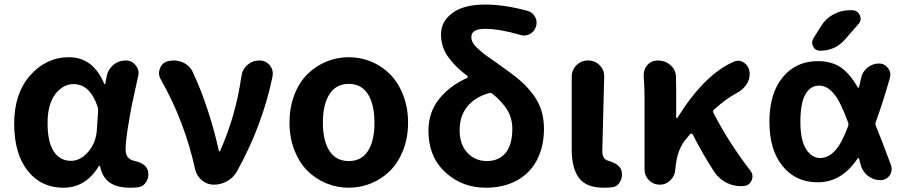

<svg xmlns="http://www.w3.org/2000/svg" viewBox="-20 -832 4095 865"><path d="M265.6 13.7Q165 13.7 104.5 -63Q43.9 -139.6 43.9 -275.4Q43.9 -411.1 116.2 -492.7Q188.5 -574.2 291 -574.2Q399.4 -574.2 449.2 -455.1Q450.2 -453.1 452.1 -453.1Q454.1 -453.1 454.1 -455.1L460.9 -489.3Q466.8 -519.5 490.7 -539.6Q514.6 -559.6 545.9 -559.6Q574.2 -559.6 590.8 -538.1Q604.5 -522.5 604.5 -502.9Q604.5 -497.1 602.5 -489.3Q584 -407.2 574.7 -361.8Q565.4 -316.4 555.7 -254.4Q545.9 -192.4 545.9 -158.2Q545.9 -116.2 584 -107.4Q640.6 -95.7 647.5 -58.6Q648.4 -51.8 648.4 -45.9Q648.4 -28.3 638.7 -12.7Q627 7.8 603.5 11.7Q585 13.7 565.4 13.7Q507.8 13.7 474.6 -9.3Q441.4 -32.2 430.7 -83Q429.7 -85 427.7 -85Q425.8 -85 424.8 -83Q366.2 13.7 265.6 13.7ZM299.8 -107.4Q341.8 -107.4 376.5 -147Q411.1 -186.5 416 -242.2L421.9 -331.1Q422.9 -341.8 419.9 -350.6Q385.7 -453.1 311.5 -453.1Q263.7 -453.1 229 -407.7Q194.3 -362.3 194.3 -277.3Q194.3 -192.4 222.2 -149.9Q250 -107.4 299.8 -107.4Z M1047.9 -60.5Q1032.2 -32.2 1003.9 -16.1Q975.6 0 943.4 0Q913.1 0 889.6 -19.5Q866.2 -39.1 859.4 -68.4Q811.5 -286.1 704.1 -474.6Q696.3 -488.3 696.3 -502.9Q696.3 -513.7 701.2 -525.4Q711.9 -550.8 738.3 -556.6Q751 -559.6 762.7 -559.6Q783.2 -559.6 803.7 -550.8Q835 -537.1 848.6 -506.8Q885.7 -428.7 917.5 -330.6Q949.2 -232.4 965.8 -152.3Q965.8 -150.4 968.3 -150.4Q970.7 -150.4 971.7 -152.3Q1042 -309.6 1067.4 -487.3Q1071.3 -518.6 1094.2 -539.1Q1117.2 -559.6 1148.4 -559.6Q1176.8 -559.6 1195.3 -538.1Q1209 -521.5 1209 -501Q1209 -495.1 1208 -488.3Q1163.1 -268.6 1047.9 -60.5Z M1284.2 -279.3Q1284.2 -346.7 1305.7 -403.3Q1327.1 -460 1364.3 -497.1Q1401.4 -534.2 1449.7 -554.2Q1498 -574.2 1551.3 -574.2Q1604.5 -574.2 1652.8 -554.2Q1701.2 -534.2 1737.8 -497.1Q1774.4 -460 1796.4 -403.3Q1818.4 -346.7 1818.4 -279.3Q1818.4 -211.9 1796.4 -155.8Q1774.4 -99.6 1737.8 -63Q1701.2 -26.4 1652.8 -6.3Q1604.5 13.7 1551.3 13.7Q1498 13.7 1449.7 -6.3Q1401.4 -26.4 1364.7 -63Q1328.1 -99.6 1306.2 -155.8Q1284.2 -211.9 1284.2 -279.3ZM1667 -279.3Q1667 -361.3 1637.7 -407.7Q1608.4 -454.1 1551.3 -454.1Q1494.1 -454.1 1464.4 -407.7Q1434.6 -361.3 1434.6 -279.3Q1434.6 -197.3 1464.4 -151.9Q1494.1 -106.4 1551.3 -106.4Q1608.4 -106.4 1637.7 -151.9Q1667 -197.3 1667 -279.3Z M2172.9 -106.4Q2227.5 -106.4 2257.8 -143.1Q2288.1 -179.7 2288.1 -252Q2288.1 -299.8 2265.1 -336.9Q2242.2 -374 2199.2 -409.2Q2191.4 -415 2181.6 -412.1Q2120.1 -394.5 2085.4 -352.1Q2050.8 -309.6 2050.8 -245.1Q2050.8 -180.7 2085.9 -143.6Q2121.1 -106.4 2172.9 -106.4ZM2356.4 -783.2Q2378.9 -777.3 2390.6 -755.9Q2397.5 -743.2 2397.5 -729.5Q2397.5 -720.7 2394.5 -711.9Q2387.7 -689.5 2367.2 -678.7Q2354.5 -671.9 2340.8 -671.9Q2332 -671.9 2324.2 -674.8Q2230.5 -702.1 2165 -702.1Q2103.5 -702.1 2103.5 -665Q2103.5 -651.4 2110.8 -638.7Q2118.2 -626 2136.2 -609.9Q2154.3 -593.8 2168.9 -583Q2183.6 -572.3 2215.3 -550.3Q2247.1 -528.3 2263.7 -515.6Q2304.7 -486.3 2332 -461.4Q2359.4 -436.5 2383.3 -404.3Q2407.2 -372.1 2418.9 -334.5Q2430.7 -296.9 2430.7 -252Q2430.7 -172.9 2399.9 -112.8Q2369.1 -52.7 2309.6 -19.5Q2250 13.7 2168.9 13.7Q2061.5 13.7 1985.8 -56.2Q1910.2 -126 1910.2 -243.2Q1910.2 -326.2 1958.5 -386.2Q2006.8 -446.3 2084 -480.5Q2086.9 -481.4 2087.4 -484.9Q2087.9 -488.3 2085 -490.2Q2030.3 -531.2 1998.5 -576.2Q1966.8 -621.1 1966.8 -677.7Q1966.8 -735.4 2018.1 -773.4Q2069.3 -811.5 2166 -811.5Q2252 -811.5 2356.4 -783.2Z M2700.2 13.7Q2621.1 13.7 2588.4 -30.3Q2555.7 -74.2 2555.7 -159.2V-486.3Q2555.7 -516.6 2577.1 -538.1Q2598.6 -559.6 2629.4 -559.6Q2660.2 -559.6 2681.6 -538.1Q2702.1 -517.6 2702.1 -488.3L2693.4 -152.3Q2693.4 -115.2 2718.8 -108.4Q2776.4 -91.8 2781.2 -57.6Q2782.2 -51.8 2782.2 -45.9Q2782.2 -28.3 2773.4 -12.7Q2761.7 8.8 2738.3 11.7Q2721.7 13.7 2700.2 13.7Z M3360.4 -63.5Q3370.1 -50.8 3370.1 -37.1Q3370.1 -28.3 3366.2 -19.5Q3356.4 3.9 3331.1 5.9Q3325.2 6.8 3319.3 6.8Q3287.1 6.8 3256.8 -6.8Q3221.7 -23.4 3200.2 -54.7Q3149.4 -130.9 3100.6 -226.6Q3098.6 -229.5 3095.2 -230Q3091.8 -230.5 3088.9 -227.5L3076.2 -211.9Q3029.3 -162.1 3022.5 -69.3Q3020.5 -40 3000.5 -20Q2980.5 0 2953.1 0Q2923.8 0 2903.8 -20Q2883.8 -40 2883.8 -69.3V-392.6Q2883.8 -444.3 2879.9 -488.3Q2879.9 -491.2 2879.9 -494.1Q2879.9 -519.5 2896.5 -539.1Q2915 -559.6 2943.4 -559.6Q2975.6 -559.6 2999.5 -539.6Q3023.4 -519.5 3025.4 -488.3Q3026.4 -460.9 3026.4 -422.9V-301.8Q3026.4 -299.8 3028.3 -299.8Q3030.3 -299.8 3032.2 -301.8Q3153.3 -496.1 3285.2 -553.7Q3295.9 -558.6 3305.7 -558.6Q3319.3 -558.6 3333 -548.8Q3354.5 -533.2 3357.4 -504.9Q3357.4 -502 3357.4 -498Q3357.4 -473.6 3342.8 -451.2Q3326.2 -426.8 3297.9 -412.1Q3252 -387.7 3197.3 -338.9Q3189.5 -332 3194.3 -323.2Q3264.6 -187.5 3360.4 -63.5Z M3800.8 -262.7Q3803.7 -271.5 3800.8 -280.3Q3765.6 -377 3736.3 -410.2Q3706.1 -446.3 3669.9 -446.3Q3630.9 -446.3 3608.4 -406.7Q3585.9 -367.2 3585.9 -283.2Q3585.9 -201.2 3611.3 -160.6Q3636.7 -120.1 3675.8 -120.1Q3710.9 -120.1 3742.2 -153.3Q3771.5 -184.6 3800.8 -262.7ZM3925.8 -283.2Q3921.9 -274.4 3925.8 -265.6Q3955.1 -193.4 3994.1 -87.9Q3997.1 -79.1 3997.1 -70.3Q3997.1 -55.7 3988.3 -42Q3972.7 -20.5 3946.3 -20.5Q3915 -20.5 3890.1 -40Q3865.2 -59.6 3857.4 -89.8Q3852.5 -107.4 3850.6 -116.2Q3850.6 -119.1 3847.7 -119.6Q3844.7 -120.1 3843.8 -118.2Q3772.5 -10.7 3664.1 -10.7Q3565.4 -10.7 3505.9 -83.5Q3446.3 -156.2 3446.3 -283.7Q3446.3 -411.1 3506.3 -483.9Q3566.4 -556.6 3664.1 -556.6Q3724.6 -556.6 3766.6 -529.3Q3806.6 -502.9 3843.8 -439.5Q3844.7 -436.5 3847.7 -437Q3850.6 -437.5 3850.6 -440.4Q3855.5 -460.9 3859.4 -480.5Q3865.2 -508.8 3888.2 -527.3Q3911.1 -545.9 3940.4 -545.9Q3964.8 -545.9 3980.5 -525.4Q3991.2 -511.7 3991.2 -496.1Q3991.2 -489.3 3989.3 -481.4Q3956.1 -365.2 3925.8 -283.2ZM3678.7 -713.9Q3699.2 -748 3734.4 -767.1Q3769.5 -786.1 3808.6 -786.1H3818.4Q3842.8 -786.1 3853.5 -763.7Q3857.4 -754.9 3857.4 -747.1Q3857.4 -734.4 3846.7 -722.7L3785.2 -652.3Q3741.2 -603.5 3674.8 -603.5Q3653.3 -603.5 3643.6 -622.1Q3638.7 -630.9 3638.7 -640.6Q3638.7 -649.4 3644.5 -659.2Z"/></svg>

Font: Gen Jyuu GothicX Bold
Style: Bold
Weight: 700
Designer: Ryoko NISHIZUKA (kana &amp; ideographs); Paul D. Hunt (Latin, Greek &amp; Cyrillic); Wenlong ZHANG (bopomofo); Sandoll C
Version: Version 1.058.20140828